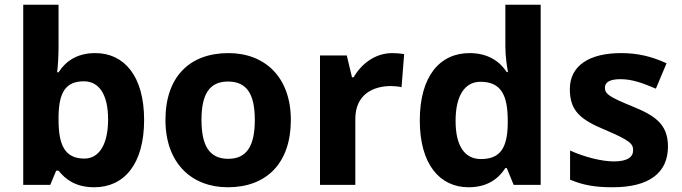

<svg xmlns="http://www.w3.org/2000/svg" viewBox="-20 -780 2876 810"><path d="M227 -583V-760H78V0H192L217 -60H227C256 -24 298 10 378 10C503 10 588 -87 588 -274C588 -459 504 -556 382 -556C303 -556 256 -520 227 -475H221C224 -497 227 -542 227 -583ZM334 -437C397 -437 436 -383 436 -276C436 -169 397 -111 336 -111C253 -111 227 -169 227 -275V-291C229 -389 256 -437 334 -437Z M1207 -274C1207 -455 1097 -556 944 -556C779 -556 678 -455 678 -274C678 -92 788 10 941 10C1105 10 1207 -92 1207 -274ZM830 -274C830 -382 863 -436 942 -436C1022 -436 1055 -382 1055 -274C1055 -166 1022 -110 943 -110C863 -110 830 -166 830 -274Z M1635 -556C1562 -556 1504 -510 1472 -454H1465L1443 -546H1330V0H1479V-278C1479 -381 1553 -417 1630 -417C1643 -417 1664 -415 1674 -412L1685 -552C1673 -554 1650 -556 1635 -556Z M1957 10C2036 10 2083 -26 2112 -71H2118L2147 0H2261V-760H2112V-585C2112 -542 2119 -497 2123 -476H2118C2088 -521 2039 -556 1961 -556C1836 -556 1751 -459 1751 -272C1751 -87 1835 10 1957 10ZM2009 -109C1941 -109 1902 -163 1902 -270C1902 -377 1941 -435 2007 -435C2095 -435 2122 -377 2122 -271V-255C2120 -157 2091 -109 2009 -109Z M2798 -162C2798 -259 2739 -294 2646 -332C2550 -371 2532 -384 2532 -410C2532 -434 2554 -446 2598 -446C2647 -446 2693 -429 2747 -406L2792 -513C2727 -543 2668 -556 2600 -556C2469 -556 2384 -505 2384 -404C2384 -311 2430 -275 2533 -232C2639 -187 2651 -173 2651 -146C2651 -118 2628 -99 2570 -99C2518 -99 2444 -118 2385 -145V-22C2440 1 2489 10 2565 10C2719 10 2798 -51 2798 -162Z"/></svg>

Font: Noto Traditional Nushu
Style: Bold
Weight: 700
Designer: LIU Zhao
Foundry: LiuZhao Studio
Version: Version 2.003